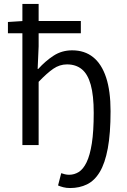

<svg xmlns="http://www.w3.org/2000/svg" viewBox="-20 -732 640 969"><path d="M334 217Q315 217 299.5 213Q284 209 273 204L289 142Q297 145 307.5 147.5Q318 150 329 150Q355 150 377.5 136Q400 122 417 87Q434 52 443.5 -8.5Q453 -69 453 -162Q453 -250 438 -304Q423 -358 393 -382.5Q363 -407 318 -407Q281 -407 249 -385Q217 -363 175 -319V0H93V-712H175V-498L170 -384H173Q209 -424 250.5 -451Q292 -478 344 -478Q407 -478 450 -443.5Q493 -409 515.5 -341Q538 -273 538 -171Q538 -58 524 17Q510 92 483.5 136Q457 180 419 198.5Q381 217 334 217ZM20 -564V-621L98 -626H388V-564Z"/></svg>

Font: Source Code Pro
Style: Regular
Weight: 400
Monospace: yes
Designer: Paul D. Hunt, Teo Tuominen
Foundry: Adobe Systems Incorporated
Version: Version 1.018;hotconv 1.0.116;makeotfexe 2.5.65601